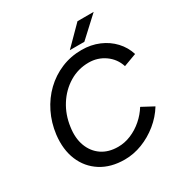

<svg xmlns="http://www.w3.org/2000/svg" viewBox="-201 -1030 1134 1192"><g transform="rotate(-30 366.0 -433.5)"><path d="M350 12Q251 12 181 -32.5Q111 -77 78.5 -155Q46 -233 58 -335Q68 -415 102 -484Q136 -553 189 -604Q242 -655 310 -683.5Q378 -712 456 -712Q523 -712 579.5 -688Q636 -664 675.5 -621.5Q715 -579 732 -524L640 -490Q621 -550 570 -586Q519 -622 455 -622Q379 -622 315.5 -583.5Q252 -545 210.5 -479.5Q169 -414 158 -332Q147 -257 168.5 -199.5Q190 -142 237.5 -109.5Q285 -77 354 -77Q401 -77 446.5 -96Q492 -115 530.5 -148.5Q569 -182 595 -224L679 -179Q644 -122 591 -79Q538 -36 476 -12Q414 12 350 12ZM393 -747 524 -879H640L497 -747Z"/></g></svg>

Font: Figtree Medium
Style: Italic
Weight: 500
Italic angle: -9.5°
Foundry: Erik Kennedy
Version: Version 2.001; ttfautohint (v1.8.4.7-5d5b);gftools[0.9.27]